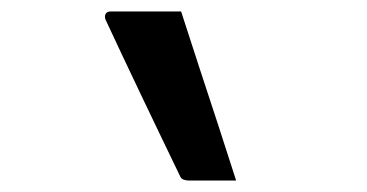

<svg xmlns="http://www.w3.org/2000/svg" viewBox="-20 -752 640 335"><path d="M296 -732Q311 -685 327.5 -635Q344 -585 360.5 -534.5Q377 -484 392 -437Q372 -437 353 -437Q334 -437 310 -437Q305 -437 300.5 -438.5Q296 -440 294 -445Q278 -478 261 -513.5Q244 -549 227 -584.5Q210 -620 194 -654Q178 -688 164 -718Q162 -724 164.5 -728Q167 -732 173 -732Q199 -732 216 -732Q233 -732 250.5 -732Q268 -732 296 -732Z"/></svg>

Font: Recursive Monospace
Style: Regular
Weight: 400
Version: Version 1.047